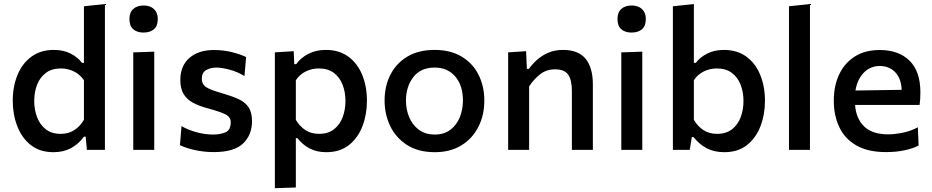

<svg xmlns="http://www.w3.org/2000/svg" viewBox="-20 -764 4754 979"><path d="M253 12Q183 12 137 -24.5Q91 -61 68 -120.8Q45 -180.5 45 -250Q45 -323.5 69.5 -382.5Q94 -441.5 140.8 -475.5Q187.5 -509.5 254.5 -509.5Q303.5 -509.5 340.2 -490.8Q377 -472 398 -443.5H408V-732L515 -743.5V0H423L417 -67H408Q379.5 -28.5 341.2 -8.2Q303 12 253 12ZM289.5 -81.5Q330 -81.5 359.2 -100.8Q388.5 -120 408 -153V-355Q387.5 -385 356.5 -400Q325.5 -415 290.5 -415Q244.5 -415 214.2 -392.5Q184 -370 169.2 -332.2Q154.5 -294.5 154.5 -249Q154.5 -205.5 168.8 -167.2Q183 -129 212.8 -105.2Q242.5 -81.5 289.5 -81.5Z M659.5 0V-497L766.5 -500.5V0ZM711.5 -598Q679 -598 659.5 -614.8Q640 -631.5 640 -667.5Q640 -701 659.8 -718.5Q679.5 -736 712.5 -736Q745.5 -736 765 -717.8Q784.5 -699.5 784.5 -667.5Q784.5 -631.5 765 -614.8Q745.5 -598 711.5 -598Z M1070 11.5Q1021 11.5 975 1.5Q929 -8.5 897.5 -24L905.5 -121Q939 -101.5 981.5 -89.8Q1024 -78 1067.5 -78Q1103.5 -78 1130 -89.5Q1156.5 -101 1156.5 -141Q1156.5 -167 1130.2 -180.5Q1104 -194 1036.5 -212.5Q995 -223.5 964.2 -240Q933.5 -256.5 916.5 -284Q899.5 -311.5 899.5 -356.5Q899.5 -428.5 946 -468.8Q992.5 -509 1070.5 -509Q1120 -509 1164 -497.8Q1208 -486.5 1235 -473L1226.5 -376Q1191.5 -398 1150.5 -408.8Q1109.5 -419.5 1084 -419.5Q1054.5 -419.5 1031.8 -407Q1009 -394.5 1009 -362Q1009 -336.5 1028.2 -321.8Q1047.5 -307 1108 -290Q1158.5 -275.5 1193.8 -259.8Q1229 -244 1247 -217.8Q1265 -191.5 1265 -145.5Q1265 -76.5 1219.5 -32.5Q1174 11.5 1070 11.5Z M1381.5 195.5V-497L1477.5 -503L1480.5 -437H1490.5Q1512.5 -468.5 1551.5 -489Q1590.5 -509.5 1641.5 -509.5Q1709 -509.5 1755.8 -475.5Q1802.5 -441.5 1826.8 -382.5Q1851 -323.5 1851 -250Q1851 -180.5 1828.2 -120.8Q1805.5 -61 1759.5 -24.5Q1713.5 12 1643.5 12Q1595 12 1559 -7Q1523 -26 1496.5 -59.5H1488.5V192ZM1607 -81.5Q1653.5 -81.5 1683.5 -105.2Q1713.5 -129 1727.5 -167.2Q1741.5 -205.5 1741.5 -249Q1741.5 -294.5 1726.8 -332.2Q1712 -370 1682 -392.5Q1652 -415 1605.5 -415Q1571 -415 1539.8 -400Q1508.5 -385 1488.5 -355V-153Q1508 -120 1537 -100.8Q1566 -81.5 1607 -81.5Z M2197.5 12Q2112 12 2055 -25Q1998 -62 1969.5 -121.8Q1941 -181.5 1941 -251Q1941 -325.5 1971.2 -384Q2001.5 -442.5 2058.2 -476Q2115 -509.5 2195.5 -509.5Q2277.5 -509.5 2334.2 -475.2Q2391 -441 2420.2 -382.5Q2449.5 -324 2449.5 -251Q2449.5 -176.5 2419.2 -117Q2389 -57.5 2332.5 -22.8Q2276 12 2197.5 12ZM2197 -78Q2245 -78 2277 -102.8Q2309 -127.5 2324.8 -167Q2340.5 -206.5 2340.5 -251Q2340.5 -328.5 2301.2 -374Q2262 -419.5 2196.5 -419.5Q2125 -419.5 2087.5 -370.8Q2050 -322 2050 -251Q2050 -206.5 2066.2 -167Q2082.5 -127.5 2115.2 -102.8Q2148 -78 2197 -78Z M2571 0V-497L2662.5 -503L2666.5 -413H2677Q2693 -436 2717.5 -458.2Q2742 -480.5 2775.2 -495Q2808.5 -509.5 2851 -509.5Q2928.5 -509.5 2965.8 -464.5Q3003 -419.5 3003 -332.5V0H2896V-301.5Q2896 -355.5 2877.2 -383Q2858.5 -410.5 2809.5 -410.5Q2766 -410.5 2733.8 -385Q2701.5 -359.5 2678 -323.5V0Z M3148 0V-497L3255 -500.5V0ZM3200 -598Q3167.5 -598 3148 -614.8Q3128.5 -631.5 3128.5 -667.5Q3128.5 -701 3148.2 -718.5Q3168 -736 3201 -736Q3234 -736 3253.5 -717.8Q3273 -699.5 3273 -667.5Q3273 -631.5 3253.5 -614.8Q3234 -598 3200 -598Z M3673 12Q3621.5 12 3583.2 -8.2Q3545 -28.5 3516.5 -65H3507.5L3497 0H3411V-732L3518 -743.5V-443.5H3528Q3548.5 -471.5 3585.5 -490.5Q3622.5 -509.5 3671 -509.5Q3738.5 -509.5 3785.2 -475.5Q3832 -441.5 3856.2 -382.5Q3880.5 -323.5 3880.5 -250Q3880.5 -180.5 3857.8 -120.8Q3835 -61 3789 -24.5Q3743 12 3673 12ZM3636.5 -81.5Q3683 -81.5 3713 -105.2Q3743 -129 3757 -167.2Q3771 -205.5 3771 -249Q3771 -294.5 3756.2 -332.2Q3741.5 -370 3711.5 -392.5Q3681.5 -415 3635 -415Q3600.5 -415 3569.2 -400Q3538 -385 3518 -355V-153Q3537.5 -120 3566.5 -100.8Q3595.5 -81.5 3636.5 -81.5Z M4003 0V-732L4110 -743.5V0Z M4497.5 11.5Q4406 11.5 4347 -22.2Q4288 -56 4259.8 -115.2Q4231.5 -174.5 4231.5 -251Q4231.5 -326.5 4259 -384.8Q4286.5 -443 4338.8 -476Q4391 -509 4465.5 -509Q4562.5 -509 4617.8 -454.5Q4673 -400 4673 -293.5Q4673 -255.5 4669 -229H4340Q4345 -159 4386.5 -119Q4428 -79 4509 -79Q4542.5 -79 4583.8 -87.5Q4625 -96 4660 -115L4664 -22Q4635.5 -7 4592.8 2.2Q4550 11.5 4497.5 11.5ZM4466.5 -427.5Q4417 -427.5 4384 -393Q4351 -358.5 4342 -302.5L4577.5 -306Q4575.5 -363.5 4544.8 -395.5Q4514 -427.5 4466.5 -427.5Z"/></svg>

Font: Commissioner Medium
Style: Regular
Weight: 500
Designer: Kostas Bartsokas
Foundry: Kostas Bartsokas
Version: Version 1.000; ttfautohint (v1.8.3)